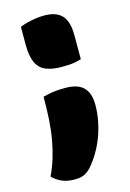

<svg xmlns="http://www.w3.org/2000/svg" viewBox="-114 -609 578 853"><g transform="rotate(-15 175.0 -182.5)"><path d="M285 -322Q270 -318 257.5 -315.5Q245 -313 230.5 -312Q216 -311 195 -311Q151 -311 122 -323Q93 -335 79 -365Q65 -395 65 -447V-530Q82 -537 100 -541.5Q118 -546 137.5 -549Q157 -552 178 -552Q214 -552 237.5 -540Q261 -528 273 -502Q285 -476 285 -433ZM121 187Q90 187 66 177.5Q42 168 20 147Q38 109 49.5 71Q61 33 68.5 -9Q76 -51 79 -99Q82 -147 82 -204Q97 -208 112.5 -211Q128 -214 146 -215.5Q164 -217 186 -217Q222 -217 246 -206Q270 -195 282.5 -171.5Q295 -148 295 -110Q295 -75 288.5 -40Q282 -5 270.5 27.5Q259 60 242.5 89.5Q226 119 206 144Q189 166 170.5 176.5Q152 187 121 187Z"/></g></svg>

Font: Recursive Casual Black
Style: Regular
Weight: 900
Version: Version 1.047